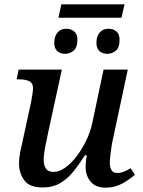

<svg xmlns="http://www.w3.org/2000/svg" viewBox="-20 -858 660 888"><path d="M250 -776 264 -838H556L542 -776ZM282 -609Q259 -609 245 -621.5Q231 -634 231 -660Q231 -690 246 -707.5Q261 -725 286 -725Q309 -725 323.5 -712.5Q338 -700 338 -674Q338 -638 320 -623.5Q302 -609 282 -609ZM477 -609Q454 -609 440 -621.5Q426 -634 426 -660Q426 -690 441 -707.5Q456 -725 482 -725Q504 -725 518.5 -712.5Q533 -700 533 -674Q533 -638 515.5 -623.5Q498 -609 477 -609ZM469 10Q422 10 399 -18Q376 -46 376 -85Q376 -107 381 -140H373Q345 -96 317.5 -62.5Q290 -29 256.5 -10Q223 9 177 9Q116 9 92 -24.5Q68 -58 68 -102Q68 -127 74 -157Q80 -187 86 -212L124 -387Q127 -403 130 -422.5Q133 -442 133 -447Q133 -475 114.5 -483Q96 -491 68 -491H57L66 -536H266L201 -237Q195 -210 188.5 -175.5Q182 -141 182 -120Q182 -96 191.5 -79.5Q201 -63 229 -63Q254 -63 282 -83Q310 -103 335 -136Q360 -169 379.5 -209.5Q399 -250 407 -290L459 -536H571L502 -213Q499 -201 496 -181Q493 -161 490.5 -141Q488 -121 488 -107Q488 -58 521 -58Q538 -58 552 -63.5Q566 -69 584 -80L604 -50Q581 -29 546 -9.5Q511 10 469 10Z"/></svg>

Font: Noto Serif Medium
Style: Italic
Weight: 500
Italic angle: -12°
Designer: Monotype Design Team
Foundry: Monotype Imaging Inc.
Version: Version 2.014; ttfautohint (v1.8.4.7-5d5b)